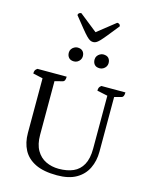

<svg xmlns="http://www.w3.org/2000/svg" viewBox="-153 -1173 1012 1282"><g transform="rotate(15 352.5 -532.0)"><path d="M368 12Q275 12 218 -16Q161 -44 134.5 -94Q108 -144 108 -211V-602L125 -585L40 -604Q40 -618 44 -626Q48 -634 59 -641H261Q261 -625 257 -616Q253 -607 245 -605L174 -587L190 -604V-220Q190 -155 214 -113.5Q238 -72 278.5 -52.5Q319 -33 368 -33Q426 -33 468 -51.5Q510 -70 533 -112Q556 -154 556 -222V-608L563 -587L483 -604Q483 -618 487 -626Q491 -634 501 -641H667Q667 -625 663 -616Q659 -607 651 -605L592 -589L602 -613V-214Q602 -150 577 -98.5Q552 -47 500.5 -17.5Q449 12 368 12ZM459 -752Q434 -752 422.5 -765.5Q411 -779 411 -800Q411 -814 418 -824.5Q425 -835 436.5 -841.5Q448 -848 459 -848Q484 -848 496 -835Q508 -822 508 -800Q508 -787 501 -776Q494 -765 482.5 -758.5Q471 -752 459 -752ZM281 -752Q257 -752 245 -765.5Q233 -779 233 -800Q233 -814 240 -824.5Q247 -835 258.5 -841.5Q270 -848 281 -848Q305 -848 317.5 -835Q330 -822 330 -800Q330 -787 323 -776Q316 -765 305 -758.5Q294 -752 281 -752ZM371 -910Q360 -910 350 -915Q340 -920 325.5 -934.5Q311 -949 287 -978.5Q263 -1008 224 -1057Q224 -1065 230 -1070.5Q236 -1076 246 -1076L381 -969H359L494 -1076Q505 -1076 510.5 -1070.5Q516 -1065 516 -1057Q477 -1008 453 -978.5Q429 -949 415 -934.5Q401 -920 391 -915Q381 -910 371 -910Z"/></g></svg>

Font: Pitagon Serif
Style: Regular
Weight: 400
Designer: Travis Tran
Foundry: Pitagon
Version: Version 1.000;gftools[0.9.26]